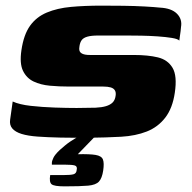

<svg xmlns="http://www.w3.org/2000/svg" viewBox="-20 -484 682 681"><path d="M25 -124Q49 -113 89.5 -108.5Q130 -104 174 -102.5Q218 -101 252 -101Q265 -101 285.5 -101.5Q306 -102 319 -102Q341 -103 356 -107.5Q371 -112 379.5 -120.5Q388 -129 390 -144Q392 -156 387.5 -163.5Q383 -171 372.5 -174Q362 -177 346 -177Q335 -177 321.5 -177Q308 -177 285.5 -177Q263 -177 224 -177Q190 -177 157 -180Q124 -183 99 -195Q74 -207 61.5 -233Q49 -259 56 -306Q64 -361 86.5 -392.5Q109 -424 146 -439.5Q183 -455 231.5 -459.5Q280 -464 340 -464Q376 -464 417 -463.5Q458 -463 493.5 -461Q529 -459 547 -457Q588 -455 607.5 -435.5Q627 -416 622 -388Q622 -384 620.5 -373Q619 -362 617.5 -351.5Q616 -341 616 -340Q611 -346 589.5 -349.5Q568 -353 539 -355Q510 -357 481 -357.5Q452 -358 430 -358H328Q304 -358 290 -354Q276 -350 270 -342Q264 -334 262 -321Q260 -311 262 -304Q264 -297 273 -293Q282 -289 299 -289Q368 -289 407.5 -289Q447 -289 454 -289Q505 -289 540 -280.5Q575 -272 592 -243.5Q609 -215 600 -155Q592 -100 566 -66.5Q540 -33 500.5 -17.5Q461 -2 410 1Q352 4 301.5 4.5Q251 5 194 4Q149 3 114 0.5Q79 -2 56.5 -9Q34 -16 23.5 -28.5Q13 -41 16 -60ZM209 177Q172 177 163 169.5Q154 162 158 137Q160 137 171 137Q182 137 204 137Q231 137 241 134Q251 131 252 119Q255 106 245.5 103Q236 100 209 100H164Q164 100 164 93.5Q164 87 169.5 75.5Q175 64 192 48Q201 40 210 32.5Q219 25 228.5 18.5Q238 12 247.5 6.5Q257 1 266 -1H318L256 63Q298 62 319 65.5Q340 69 345 81.5Q350 94 346 121Q342 148 331 160Q320 172 292.5 174.5Q265 177 209 177Z"/></svg>

Font: Genos Thin ExtraBold
Style: Italic
Weight: 800
Italic angle: -8°
Version: Version 1.010